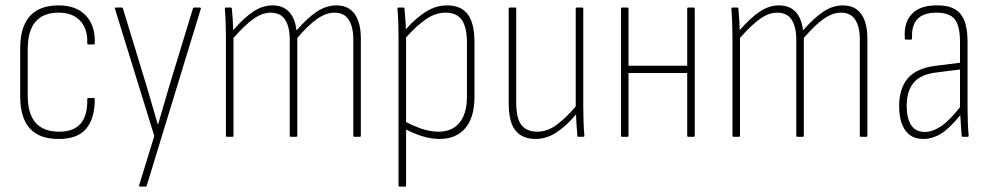

<svg xmlns="http://www.w3.org/2000/svg" viewBox="-20 -508 3683 713"><path d="M200 8Q55 10 55 -150V-328Q55 -488 198 -488Q263 -488 298.5 -450.5Q334 -413 332 -349Q332 -343 328 -343H308Q304 -343 304 -348Q306 -400 278 -430.5Q250 -461 198 -461Q83 -461 83 -326V-152Q83 -19 200 -19Q307 -19 304 -139Q304 -144 308 -144H327Q332 -144 332 -140Q332 -68 300 -30Q268 8 200 8Z M500 185Q495 185 497 179L553 -3L407 -475Q405 -480 410 -480H432Q436 -480 437 -475L526 -183Q536 -149 546 -114.5Q556 -80 566 -46H567Q577 -80 587 -114.5Q597 -149 607 -183L696 -475Q697 -480 701 -480H722Q728 -480 725 -473L525 181Q524 185 520 185Z M823 0Q819 0 819 -4V-368Q819 -426 815 -475Q815 -480 819 -480H837Q841 -480 841 -476Q845 -437 846 -396Q886 -442 920.5 -465Q955 -488 992 -488Q1031 -488 1053.5 -464Q1076 -440 1081 -395Q1122 -442 1157 -465Q1192 -488 1229 -488Q1274 -488 1297 -456Q1320 -424 1320 -365V-4Q1320 0 1316 0H1297Q1292 0 1292 -4V-361Q1292 -408 1275 -434.5Q1258 -461 1222 -461Q1191 -461 1158 -438Q1125 -415 1084 -367V-4Q1084 0 1080 0H1060Q1056 0 1056 -4V-361Q1056 -408 1039 -434.5Q1022 -461 985 -461Q954 -461 921.5 -438Q889 -415 847 -367V-4Q847 0 843 0Z M1464 185Q1460 185 1460 181V-369Q1460 -396 1459 -423.5Q1458 -451 1456 -475Q1456 -480 1460 -480H1478Q1482 -480 1482 -476Q1484 -456 1485.5 -435.5Q1487 -415 1487 -399Q1524 -441 1561.5 -464.5Q1599 -488 1641 -488Q1692 -488 1717 -455Q1742 -422 1742 -350V-149Q1742 -72 1708 -32Q1674 8 1612 8Q1582 8 1550.5 -1.5Q1519 -11 1488 -27V181Q1488 185 1484 185ZM1635 -461Q1597 -461 1561 -436Q1525 -411 1488 -369V-55Q1518 -39 1548.5 -29Q1579 -19 1609 -19Q1659 -19 1686.5 -52.5Q1714 -86 1714 -149V-348Q1714 -407 1695 -434Q1676 -461 1635 -461Z M1969 8Q1920 8 1894.5 -23Q1869 -54 1869 -126V-476Q1869 -480 1873 -480H1893Q1897 -480 1897 -476V-128Q1897 -68 1916.5 -43.5Q1936 -19 1975 -19Q2013 -19 2048 -45Q2083 -71 2118 -113V-476Q2118 -480 2122 -480H2142Q2146 -480 2146 -476V-112Q2146 -54 2150 -5Q2150 0 2146 0H2128Q2124 0 2124 -4Q2122 -24 2121 -44.5Q2120 -65 2119 -83Q2083 -40 2046 -16Q2009 8 1969 8Z M2290 0Q2286 0 2286 -4V-476Q2286 -480 2290 -480H2310Q2314 -480 2314 -476V-264H2532V-476Q2532 -480 2536 -480H2555Q2560 -480 2560 -476V-4Q2560 0 2555 0H2536Q2532 0 2532 -4V-237H2314V-4Q2314 0 2310 0Z M2704 0Q2700 0 2700 -4V-368Q2700 -426 2696 -475Q2696 -480 2700 -480H2718Q2722 -480 2722 -476Q2726 -437 2727 -396Q2767 -442 2801.5 -465Q2836 -488 2873 -488Q2912 -488 2934.5 -464Q2957 -440 2962 -395Q3003 -442 3038 -465Q3073 -488 3110 -488Q3155 -488 3178 -456Q3201 -424 3201 -365V-4Q3201 0 3197 0H3178Q3173 0 3173 -4V-361Q3173 -408 3156 -434.5Q3139 -461 3103 -461Q3072 -461 3039 -438Q3006 -415 2965 -367V-4Q2965 0 2961 0H2941Q2937 0 2937 -4V-361Q2937 -408 2920 -434.5Q2903 -461 2866 -461Q2835 -461 2802.5 -438Q2770 -415 2728 -367V-4Q2728 0 2724 0Z M3409 8Q3364 8 3341.5 -24.5Q3319 -57 3319 -114Q3319 -179 3351 -217Q3383 -255 3457 -264L3545 -275V-352Q3545 -412 3525.5 -436.5Q3506 -461 3457 -461Q3362 -461 3367 -366Q3367 -361 3363 -361H3344Q3340 -361 3340 -367Q3336 -424 3366 -456Q3396 -488 3458 -488Q3519 -489 3546 -457.5Q3573 -426 3573 -353V-112Q3573 -82 3574 -55Q3575 -28 3577 -5Q3578 0 3573 0H3555Q3551 0 3551 -5Q3548 -44 3546 -80Q3505 -30 3473.5 -11Q3442 8 3409 8ZM3347 -115Q3347 -69 3363.5 -43.5Q3380 -18 3414 -18Q3443 -18 3474.5 -39Q3506 -60 3545 -110V-250L3458 -239Q3398 -232 3372.5 -200.5Q3347 -169 3347 -115Z"/></svg>

Font: Sofia Sans Cond ExtraLight
Style: Regular
Weight: 200
Width: 3
Designer: Botio Nikoltchev, Ani Petrova
Foundry: lettersoup
Version: Version 4.100; ttfautohint (v1.8.3)